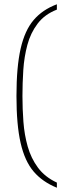

<svg xmlns="http://www.w3.org/2000/svg" viewBox="-20 -764 318 898"><path d="M246 114Q179 87 137.5 38.5Q96 -10 76.5 -95Q57 -180 57 -315Q57 -451 76.5 -536.5Q96 -622 137.5 -670.5Q179 -719 246 -744V-719Q189 -697 156 -653.5Q123 -610 108 -554Q93 -498 89 -436.5Q85 -375 85 -315Q85 -255 89.5 -194.5Q94 -134 109.5 -79Q125 -24 157.5 20Q190 64 246 90Z"/></svg>

Font: Noto Serif Khmer Thin
Style: Regular
Weight: 250
Version: Version 2.003